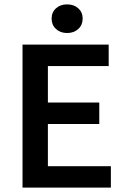

<svg xmlns="http://www.w3.org/2000/svg" viewBox="-20 -858 578 878"><path d="M83 0V-654H477V-556H199V-389H434V-291H199V-98H487V0ZM287 -707Q256 -707 236 -725.5Q216 -744 216 -773Q216 -802 236 -820Q256 -838 287 -838Q318 -838 338 -820Q358 -802 358 -773Q358 -744 338 -725.5Q318 -707 287 -707Z"/></svg>

Font: Giro Semibold
Style: Regular
Weight: 600
Designer: Paul D. Hunt
Foundry: Adobe Systems Incorporated
Version: Version 1.000;PS 1.0;hotconv 1.0.88;makeotf.lib2.5.647800